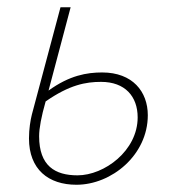

<svg xmlns="http://www.w3.org/2000/svg" viewBox="-20 -498 476 530"><path d="M191 12C288 12 388 -70 388 -180C388 -245 346 -298 262 -298C220 -298 172 -290 114 -248L175 -478H147L68 -182C64 -166 60 -142 60 -116C60 -30 114 12 191 12ZM194 -14C132 -14 88 -40 88 -122C88 -144 94 -176 106 -218C172 -264 217 -272 259 -272C325 -272 360 -232 360 -174C360 -82 268 -14 194 -14Z"/></svg>

Font: Source Sans Pro ExtraLight
Style: Italic
Weight: 200
Italic angle: -11°
Designer: Paul D. Hunt
Foundry: Adobe Systems Incorporated
Version: Version 3.006;hotconv 1.0.111;makeotfexe 2.5.65597